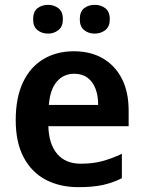

<svg xmlns="http://www.w3.org/2000/svg" viewBox="-20 -764 594 794"><path d="M285 -552Q355 -552 405.5 -522.5Q456 -493 484 -438.5Q512 -384 512 -306V-242H180Q182 -168 216.5 -127.5Q251 -87 314 -87Q363 -87 402.5 -97.5Q442 -108 484 -128V-27Q446 -8 405 1Q364 10 304 10Q228 10 169.5 -20.5Q111 -51 78 -113Q45 -175 45 -267Q45 -360 75 -423.5Q105 -487 159.5 -519.5Q214 -552 285 -552ZM287 -459Q243 -459 215 -426.5Q187 -394 182 -330H386Q386 -368 375 -397Q364 -426 342 -442.5Q320 -459 287 -459ZM117 -684Q117 -716 135 -730Q153 -744 179 -744Q203 -744 221.5 -730Q240 -716 240 -684Q240 -654 221.5 -639.5Q203 -625 179 -625Q153 -625 135 -639.5Q117 -654 117 -684ZM310 -684Q310 -716 328 -730Q346 -744 371 -744Q397 -744 415.5 -730Q434 -716 434 -684Q434 -654 415.5 -639.5Q397 -625 371 -625Q346 -625 328 -639.5Q310 -654 310 -684Z"/></svg>

Font: Noto Sans Display SemiBold
Style: Regular
Weight: 600
Designer: Monotype Design Team
Foundry: Monotype Imaging Inc.
Version: Version 2.003